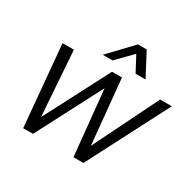

<svg xmlns="http://www.w3.org/2000/svg" viewBox="-153 -875 1061 1043"><g transform="rotate(30 377.0 -353.0)"><path d="M68.4 -506.8H139.6L168 -100.6L378.9 -506.8H441.4L480.5 -100.6L680.7 -506.8H753.9L492.2 0H429.7L388.7 -409.2L175.8 0H114.3ZM426.8 -706.1H481.4L557.6 -561.5H495.1L444.3 -657.2L350.6 -561.5H289.1Z"/></g></svg>

Font: Dinish
Style: Italic
Weight: 400
Italic angle: -12°
Designer: Bert Driehuis
Foundry: Playbeing
Version: Version 3.002; git-62d0f29-release